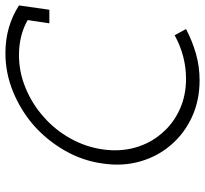

<svg xmlns="http://www.w3.org/2000/svg" viewBox="-44 -704 756 708"><g transform="rotate(-90 334.0 -350.0)"><path d="M602 -546H652L668 -658Q631 -682 587 -695Q543 -708 492 -708Q418 -708 349 -679.5Q280 -651 225 -603Q170 -554 132.5 -488.5Q95 -423 85 -349Q74 -275 93 -210Q112 -145 154 -97Q196 -48 257 -20Q318 8 392 8Q443 8 490 -5.5Q537 -19 581 -42L558 -84Q520 -63 479.5 -52.5Q439 -42 397 -42Q335 -42 283 -66Q231 -90 196 -132Q160 -173 144 -229Q128 -285 137 -349Q146 -412 177.5 -468.5Q209 -525 257 -567Q304 -609 363 -633.5Q422 -658 485 -658Q521 -658 553.5 -650Q586 -642 614 -626Z"/></g></svg>

Font: Josefin Slab Medium
Style: Italic
Weight: 500
Italic angle: -12°
Version: Version 2.000